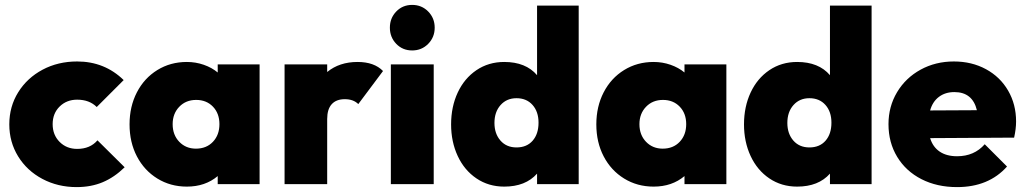

<svg xmlns="http://www.w3.org/2000/svg" viewBox="-20 -752 4184 784"><path d="M18 -244Q18 -317 54.5 -375.5Q91 -434 154 -467.5Q217 -501 295 -501Q407 -501 485 -425L375 -315Q345 -345 295 -345Q252 -345 223.5 -317Q195 -289 195 -245Q195 -201 223.5 -172.5Q252 -144 295 -144Q348 -144 378 -179L489 -69Q447 -28 399.5 -8Q352 12 293 12Q216 12 153 -21.5Q90 -55 54 -113.5Q18 -172 18 -244Z M869 -489H1040V0H869V-33Q818 10 743 10Q676 10 622.5 -23Q569 -56 539 -113.5Q509 -171 509 -244Q509 -317 539 -375Q569 -433 622.5 -466Q676 -499 743 -499Q779 -499 812 -487.5Q845 -476 869 -456ZM876 -245Q876 -289 849.5 -316.5Q823 -344 781 -344Q739 -344 712 -316Q685 -288 685 -245Q685 -201 712 -173Q739 -145 780 -145Q823 -145 849.5 -173Q876 -201 876 -245Z M1544 -462 1443 -327Q1423 -347 1388 -347Q1353 -347 1334.5 -326.5Q1316 -306 1316 -266V0H1142V-489H1316V-458Q1366 -499 1440 -499Q1508 -499 1544 -462Z M1572 -639Q1572 -678 1598 -705Q1624 -732 1663 -732Q1702 -732 1728.5 -705Q1755 -678 1755 -639Q1755 -600 1728.5 -573Q1702 -546 1663 -546Q1624 -546 1598 -573Q1572 -600 1572 -639ZM1751 0H1576V-489H1751Z M2173 -729H2343V0H2173V-43Q2126 10 2039 10Q1975 10 1925.5 -23.5Q1876 -57 1849 -115Q1822 -173 1822 -244Q1822 -316 1849 -374Q1876 -432 1925.5 -465.5Q1975 -499 2039 -499Q2127 -499 2173 -445ZM2179 -251Q2179 -296 2154.5 -323.5Q2130 -351 2089 -351Q2049 -351 2024 -323Q1999 -295 1999 -250Q1999 -206 2023.5 -178Q2048 -150 2089 -150Q2131 -150 2155 -177.5Q2179 -205 2179 -251Z M2775 -489H2946V0H2775V-33Q2724 10 2649 10Q2582 10 2528.5 -23Q2475 -56 2445 -113.5Q2415 -171 2415 -244Q2415 -317 2445 -375Q2475 -433 2528.5 -466Q2582 -499 2649 -499Q2685 -499 2718 -487.5Q2751 -476 2775 -456ZM2782 -245Q2782 -289 2755.5 -316.5Q2729 -344 2687 -344Q2645 -344 2618 -316Q2591 -288 2591 -245Q2591 -201 2618 -173Q2645 -145 2686 -145Q2729 -145 2755.5 -173Q2782 -201 2782 -245Z M3369 -729H3539V0H3369V-43Q3322 10 3235 10Q3171 10 3121.5 -23.5Q3072 -57 3045 -115Q3018 -173 3018 -244Q3018 -316 3045 -374Q3072 -432 3121.5 -465.5Q3171 -499 3235 -499Q3323 -499 3369 -445ZM3375 -251Q3375 -296 3350.5 -323.5Q3326 -351 3285 -351Q3245 -351 3220 -323Q3195 -295 3195 -250Q3195 -206 3219.5 -178Q3244 -150 3285 -150Q3327 -150 3351 -177.5Q3375 -205 3375 -251Z M4121 -190 3778 -188Q3789 -152 3817 -133Q3845 -114 3888 -114Q3958 -114 4001 -163L4092 -72Q4017 12 3888 12Q3806 12 3742.5 -20.5Q3679 -53 3643.5 -111.5Q3608 -170 3608 -245Q3608 -317 3643 -375.5Q3678 -434 3739 -467.5Q3800 -501 3875 -501Q3948 -501 4006 -469.5Q4064 -438 4096.5 -382Q4129 -326 4129 -256Q4129 -226 4121 -190ZM3778 -301 3969 -302Q3951 -376 3877 -376Q3840 -376 3814 -356.5Q3788 -337 3778 -301Z"/></svg>

Font: Outfit Extra Bold
Style: Regular
Weight: 800
Designer: Rodrigo Fuenzalida
Foundry: fragTYPE
Version: Version 1.000